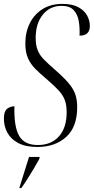

<svg xmlns="http://www.w3.org/2000/svg" viewBox="-25 -744 481 985"><path d="M167 10Q107 10 69 -10Q31 -30 13 -63Q-5 -96 -5 -136Q-5 -172 10.5 -185Q26 -198 49 -199Q46 -95 73 -47.5Q100 0 169 0Q238 0 277.5 -44.5Q317 -89 317 -168Q317 -205 307.5 -230.5Q298 -256 275 -281Q252 -306 212 -340Q180 -367 156 -391Q132 -415 118.5 -445.5Q105 -476 105 -521Q105 -579 128 -625Q151 -671 193.5 -697.5Q236 -724 295 -724Q346 -724 377 -707Q408 -690 422 -664Q436 -638 436 -611Q436 -561 383 -561Q385 -601 379 -636Q373 -671 352.5 -692.5Q332 -714 291 -714Q231 -714 194.5 -668.5Q158 -623 158 -550Q158 -512 168.5 -486Q179 -460 201 -438Q223 -416 255 -388Q301 -348 326.5 -318Q352 -288 361.5 -259.5Q371 -231 371 -194Q371 -92 314 -41Q257 10 167 10ZM76 214Q87 178 100 137.5Q113 97 124 61H178L177 71Q166 91 149.5 119Q133 147 115.5 174.5Q98 202 84 221H75Z"/></svg>

Font: Noto Serif Display ExtraCondensed Light
Style: Italic
Weight: 300
Width: 2
Italic angle: -12°
Designer: Monotype Design Team
Foundry: Monotype Imaging Inc.
Version: Version 2.009